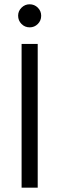

<svg xmlns="http://www.w3.org/2000/svg" viewBox="-20 -870 275 890"><path d="M154.8 0H80.1V-666.5H154.8ZM64 -797.4Q64 -818.8 79.8 -834.5Q95.7 -850.1 117.2 -850.1Q139.6 -850.1 155.3 -834.5Q170.9 -818.8 170.9 -796.9Q170.9 -774.4 155.3 -758.8Q139.6 -743.2 117.7 -743.2Q95.2 -743.2 79.6 -759Q64 -774.9 64 -797.4Z"/></svg>

Font: NMS Futura Pro Book
Style: Regular
Weight: 400
Designer: Blend3rman
Version: Version 0.1